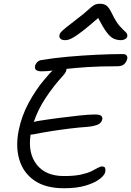

<svg xmlns="http://www.w3.org/2000/svg" viewBox="-20 -996 699 1023"><path d="M321 7Q223 7 163.5 -34Q104 -75 83 -145.5Q62 -216 80 -303Q95 -378 132.5 -447.5Q170 -517 214 -569Q226 -583 237.5 -596.5Q249 -610 260 -620Q244 -618 230 -617Q216 -616 202 -616Q160 -616 167 -645Q168 -653 176.5 -663Q185 -673 200 -676Q266 -687 344.5 -694Q423 -701 499 -704.5Q575 -708 634 -708Q648 -708 654 -701Q660 -694 658 -683Q654 -666 642 -654.5Q630 -643 605 -643Q509 -643 444 -638.5Q379 -634 334 -629Q336 -615 315 -592Q264 -536 223 -474Q182 -412 160 -346Q172 -350 186 -352Q236 -360 294 -367.5Q352 -375 403.5 -380.5Q455 -386 484 -386Q511 -386 519 -379Q527 -372 525 -360Q520 -338 496 -330Q472 -322 444 -320Q400 -317 347.5 -310.5Q295 -304 245.5 -296Q196 -288 162 -281Q151 -279 143 -279Q128 -179 176 -118.5Q224 -58 320 -58Q375 -58 410 -65.5Q445 -73 466.5 -83.5Q488 -94 501 -101.5Q514 -109 523 -109Q537 -109 540 -101Q543 -93 541 -81Q538 -63 511.5 -42.5Q485 -22 437.5 -7.5Q390 7 321 7ZM326 -782Q309 -782 301.5 -790.5Q294 -799 297 -810Q298 -817 304.5 -824.5Q311 -832 331 -848.5Q351 -865 393 -897Q430 -925 448.5 -942.5Q467 -960 480 -968Q493 -976 513 -976Q534 -976 547.5 -966Q561 -956 576 -925Q598 -879 617.5 -857.5Q637 -836 649 -825.5Q661 -815 658 -801Q656 -793 646.5 -787.5Q637 -782 625 -782Q603 -782 585 -790.5Q567 -799 548 -824.5Q529 -850 503 -900Q454 -857 423 -833Q392 -809 373.5 -798Q355 -787 344.5 -784.5Q334 -782 326 -782Z"/></svg>

Font: Shantell Sans Normal
Style: Italic
Weight: 300
Italic angle: -11.31°
Designer: Stephen Nixon, Anya Danilova, Shantell Martin
Foundry: Arrow Type
Version: Version 1.008;[a672d596b]